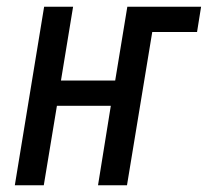

<svg xmlns="http://www.w3.org/2000/svg" viewBox="-20 -550 617 570"><path d="M24 0H110L149 -236H309L271 0H357L432 -455H565L577 -530H358L322 -311H161L197 -530H111Z"/></svg>

Font: Iosevka Sparkle Oblique
Style: Regular
Weight: 400
Italic angle: -9°
Designer: Belleve Invis
Foundry: Belleve Invis
Version: Version 4.5.0; ttfautohint (v1.8.3)